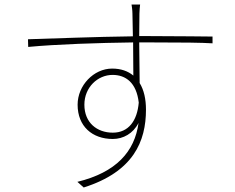

<svg xmlns="http://www.w3.org/2000/svg" viewBox="-20 -798 1040 851"><path d="M595 -343C588 -263 550 -210 480 -210C410 -210 354 -254 354 -334C354 -411 413 -466 479 -466C537 -466 585 -432 595 -343ZM104 -624 105 -590C232 -602 418 -608 570 -610L571 -463C547 -483 516 -494 477 -494C395 -494 324 -419 324 -334C324 -238 389 -182 480 -182C526 -182 570 -206 594 -253C577 -126 495 -34 323 8L351 33C572 -37 627 -172 627 -312C627 -359 618 -399 599 -430L597 -610H647C793 -610 872 -609 922 -606V-636C883 -636 788 -638 646 -638H597L598 -738C598 -747 600 -772 601 -778H563C564 -774 567 -751 567 -738L569 -637C401 -635 210 -627 104 -624Z"/></svg>

Font: Harano Aji Gothic CN ExtraLight
Style: Regular
Weight: 250
Foundry: Masamichi Hosoda
Version: HaranoAjiGothicCN-ExtraLight version 20230610;ttx 4.39.4